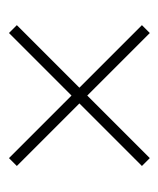

<svg xmlns="http://www.w3.org/2000/svg" viewBox="18 -638 362 439"><g transform="rotate(-90 199.5 -419.0)"><path d="M39 -276 182 -419 39 -562 57 -580 200 -437 343 -580 361 -562 218 -419 361 -276 343 -258 200 -401 57 -258Z"/></g></svg>

Font: Noto Sans Telugu UI ExtraCondensed Thin
Style: Regular
Weight: 100
Width: 2
Designer: Jelle Bosma - Monotype Design Team
Foundry: Monotype Imaging Inc.
Version: Version 2.006; ttfautohint (v1.8.4.7-5d5b)